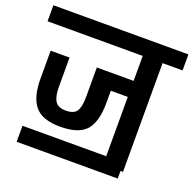

<svg xmlns="http://www.w3.org/2000/svg" viewBox="-133 -780 954 946"><g transform="rotate(20 344.0 -307.0)"><path d="M698 -654V-570H593V0H580V40H50V-44H489V-355H400V-292Q400 -193 361.5 -148Q323 -103 224 -103Q132 -103 93 -149Q54 -195 54 -292V-439H153V-285Q153 -235 168.5 -211Q184 -187 224 -187Q267 -187 281.5 -210Q296 -233 296 -285V-439H489V-570H-10V-654Z"/></g></svg>

Font: Biryani SemiBold
Style: Regular
Weight: 600
Designer: Dan Reynolds and Mathieu Réguer
Foundry: Dan Reynolds and Mathieu Réguer
Version: Version 1.004; ttfautohint (v1.1) -l 5 -r 5 -G 72 -x 0 -D la